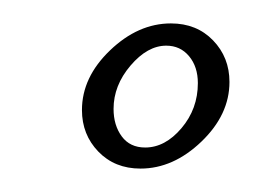

<svg xmlns="http://www.w3.org/2000/svg" viewBox="-20 -499 229 164"><path d="M100 -355Q78 -355 64 -369.5Q50 -384 50 -405Q50 -433 74 -456Q98 -479 126 -479Q148 -479 162 -464.5Q176 -450 176 -429Q176 -401 152 -378Q128 -355 100 -355ZM104 -373Q121 -373 135 -389.5Q149 -406 149 -428Q149 -442 141.5 -451Q134 -460 122 -460Q106 -460 91.5 -443Q77 -426 77 -406Q77 -392 84 -382.5Q91 -373 104 -373Z"/></svg>

Font: Petemoss
Style: Regular
Weight: 400
Designer: Robert E. Leuschke
Foundry: Robert E. Leuschke
Version: Version 1.010; ttfautohint (v1.8.3)